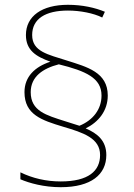

<svg xmlns="http://www.w3.org/2000/svg" viewBox="-20 -779 558 800"><path d="M82 -395C82 -301 154 -278 243 -251C328 -226 397 -203 397 -133C397 -67 349 -23 233 -23C173 -23 116 -36 65 -61V-32C102 -16 163 1 233 1C360 1 423 -52 423 -133C423 -193 386 -223 337 -244C390 -270 429 -317 429 -381C429 -478 343 -500 258 -527C180 -552 114 -564 114 -633C114 -701 170 -735 263 -735C314 -735 370 -724 406 -706L417 -730C376 -747 323 -759 263 -759C155 -759 88 -712 88 -633C88 -569 131 -543 190 -522C126 -501 82 -460 82 -395ZM108 -395C108 -460 159 -494 225 -511C338 -483 403 -454 403 -381C403 -323 367 -278 311 -255L251 -274C173 -299 108 -316 108 -395Z"/></svg>

Font: Noto Sans Devanagari UI Thin
Style: Regular
Weight: 100
Designer: Jelle Bosma - Monotype Design Team
Foundry: Monotype Imaging Inc.
Version: Version 2.004